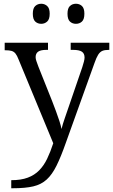

<svg xmlns="http://www.w3.org/2000/svg" viewBox="-20 -764 603 1024"><path d="M40 197Q92 197 128 183.5Q164 170 189 144.5Q214 119 231.5 82.5Q249 46 264 0L79 -447Q71 -468 62.5 -478.5Q54 -489 41.5 -492.5Q29 -496 8 -496H5V-536H236V-498H227Q197 -498 183.5 -488.5Q170 -479 170 -459Q170 -450 174 -438.5Q178 -427 185 -408L258 -225Q268 -199 278.5 -171Q289 -143 297 -118Q305 -93 308 -76Q315 -104 326 -135Q337 -166 347 -196L419 -406Q424 -421 427.5 -435Q431 -449 431 -457Q431 -479 416.5 -488.5Q402 -498 370 -498H357V-536H563V-498H560Q538 -498 525.5 -492.5Q513 -487 503.5 -472Q494 -457 484 -428L331 -2Q305 72 281.5 119.5Q258 167 229 193.5Q200 220 157.5 230Q115 240 48 240H40ZM385 -637Q366 -637 353 -649Q340 -661 340 -691Q340 -720 353 -732Q366 -744 385 -744Q404 -744 417 -732Q430 -720 430 -691Q430 -661 417 -649Q404 -637 385 -637ZM200 -637Q181 -637 168 -649Q155 -661 155 -691Q155 -720 168 -732Q181 -744 200 -744Q218 -744 231.5 -732Q245 -720 245 -691Q245 -661 231.5 -649Q218 -637 200 -637Z"/></svg>

Font: Noto Serif Hentaigana EL
Style: Regular
Weight: 400
Designer: Kazuhiro Yamada
Foundry: nipponia
Version: Version 1.000